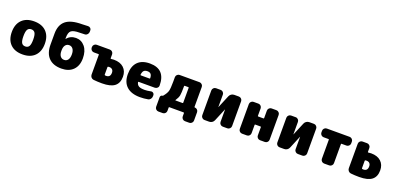

<svg xmlns="http://www.w3.org/2000/svg" viewBox="11 -1788 6085 2952"><g transform="rotate(20 3053.5 -312.0)"><path d="M237 -151.5Q256 -120 298 -120Q340 -120 359 -151.5Q378 -183 378 -260Q378 -337 359 -368.5Q340 -400 298 -400Q256 -400 237 -368.5Q218 -337 218 -260Q218 -183 237 -151.5ZM99 -458.5Q170 -530 298 -530Q426 -530 497 -458.5Q568 -387 568 -260Q568 -133 497 -61.5Q426 10 298 10Q170 10 99 -61.5Q28 -133 28 -260Q28 -387 99 -458.5Z M929 -130Q969 -130 991.5 -160.5Q1014 -191 1014 -250Q1014 -307 990.5 -338.5Q967 -370 929 -370Q890 -370 867 -340.5Q844 -311 844 -255V-245Q844 -190 867 -160Q890 -130 929 -130ZM989 -510Q1078 -510 1136 -440.5Q1194 -371 1194 -250Q1194 -128 1125 -59Q1056 10 934 10Q799 10 726.5 -64.5Q654 -139 654 -280V-460Q654 -602 737.5 -671Q821 -740 1004 -740Q1057 -740 1098 -744Q1120 -746 1137 -731Q1154 -716 1154 -693V-672Q1154 -648 1138 -629Q1122 -610 1098 -608Q1058 -605 1014 -605Q911 -605 875 -575Q839 -545 839 -460V-440H840L841 -441Q899 -510 989 -510Z M1620 -120Q1690 -120 1690 -195Q1690 -228 1672 -246.5Q1654 -265 1620 -265Q1608 -265 1602 -263Q1595 -262 1595 -251V-134Q1595 -124 1603 -122Q1609 -120 1620 -120ZM1650 -395Q1754 -395 1812 -341Q1870 -287 1870 -195Q1870 -91 1805 -40.5Q1740 10 1600 10Q1524 10 1461 3Q1437 0 1421 -19Q1405 -38 1405 -62V-386Q1405 -395 1397 -395H1322Q1299 -395 1282 -412Q1265 -429 1265 -452V-463Q1265 -486 1282 -503Q1299 -520 1322 -520H1538Q1561 -520 1578 -503Q1595 -486 1595 -463V-399Q1595 -396 1597.5 -393Q1600 -390 1603 -391Q1633 -395 1650 -395Z M2262 -310Q2271 -310 2271 -319Q2270 -365 2251.5 -385Q2233 -405 2196 -405Q2157 -405 2137.5 -385.5Q2118 -366 2113 -318Q2113 -310 2121 -310ZM2191 -530Q2445 -530 2446 -262Q2446 -238 2428 -221.5Q2410 -205 2385 -205H2123Q2114 -205 2116 -196Q2125 -154 2155.5 -137Q2186 -120 2251 -120Q2292 -120 2351 -132Q2372 -137 2389 -123.5Q2406 -110 2406 -88V-72Q2406 -47 2390.5 -26.5Q2375 -6 2351 -2Q2290 10 2221 10Q2079 10 2002.5 -59.5Q1926 -129 1926 -260Q1926 -390 1994 -460Q2062 -530 2191 -530Z M2877 -138V-381Q2877 -390 2868 -390H2811Q2802 -390 2802 -381Q2802 -266 2794 -227Q2786 -188 2752 -137Q2747 -130 2755 -130H2868Q2877 -130 2877 -138ZM3070 -130Q3093 -130 3110 -113Q3127 -96 3127 -73V63Q3127 86 3110 103Q3093 120 3070 120H2999Q2976 120 2959 103Q2942 86 2942 63V9Q2942 0 2933 0H2701Q2692 0 2692 9V63Q2692 86 2675 103Q2658 120 2635 120H2564Q2541 120 2524 103Q2507 86 2507 63V-95Q2507 -109 2517.5 -119.5Q2528 -130 2542 -130Q2546 -130 2550 -134Q2598 -192 2610 -235Q2622 -278 2622 -390V-463Q2622 -486 2639 -503Q2656 -520 2679 -520H3005Q3028 -520 3045 -503Q3062 -486 3062 -463V-138Q3062 -130 3070 -130Z M3649 -520Q3672 -520 3689 -503Q3706 -486 3706 -463V-57Q3706 -34 3689 -17Q3672 0 3649 0H3574Q3551 0 3534 -17Q3517 -34 3517 -57V-259L3516 -260L3515 -259L3429 -52Q3419 -28 3398 -14Q3377 0 3351 0H3275Q3252 0 3235 -17Q3218 -34 3218 -57V-463Q3218 -486 3235 -503Q3252 -520 3275 -520H3351Q3374 -520 3390.5 -503Q3407 -486 3407 -463V-261L3408 -260L3409 -261L3495 -468Q3505 -492 3526.5 -506Q3548 -520 3574 -520Z M4263 -520Q4286 -520 4303 -503Q4320 -486 4320 -463V-57Q4320 -34 4303 -17Q4286 0 4263 0H4183Q4160 0 4143.5 -17Q4127 -34 4127 -57V-193Q4127 -201 4118 -201H4034Q4025 -201 4025 -193V-57Q4025 -34 4008.5 -17Q3992 0 3969 0H3889Q3866 0 3849 -17Q3832 -34 3832 -57V-463Q3832 -486 3849 -503Q3866 -520 3889 -520H3969Q3992 -520 4008.5 -503Q4025 -486 4025 -463V-342Q4025 -333 4034 -333H4118Q4127 -333 4127 -342V-463Q4127 -486 4143.5 -503Q4160 -520 4183 -520Z M4877 -520Q4900 -520 4917 -503Q4934 -486 4934 -463V-57Q4934 -34 4917 -17Q4900 0 4877 0H4802Q4779 0 4762 -17Q4745 -34 4745 -57V-259L4744 -260L4743 -259L4657 -52Q4647 -28 4626 -14Q4605 0 4579 0H4503Q4480 0 4463 -17Q4446 -34 4446 -57V-463Q4446 -486 4463 -503Q4480 -520 4503 -520H4579Q4602 -520 4618.5 -503Q4635 -486 4635 -463V-261L4636 -260L4637 -261L4723 -468Q4733 -492 4754.5 -506Q4776 -520 4802 -520Z M5461 -520Q5484 -520 5501 -503Q5518 -486 5518 -463V-434Q5518 -411 5501 -394Q5484 -377 5461 -377H5381Q5373 -377 5373 -369V-57Q5373 -34 5356 -17Q5339 0 5316 0H5232Q5209 0 5192 -17Q5175 -34 5175 -57V-369Q5175 -377 5167 -377H5087Q5064 -377 5047 -394Q5030 -411 5030 -434V-463Q5030 -486 5047 -503Q5064 -520 5087 -520Z M5829 -120Q5899 -120 5899 -195Q5899 -228 5881 -246.5Q5863 -265 5829 -265Q5817 -265 5811 -263Q5804 -262 5804 -251V-134Q5804 -124 5812 -122Q5818 -120 5829 -120ZM5859 -395Q5963 -395 6021 -341Q6079 -287 6079 -195Q6079 -91 6014 -40.5Q5949 10 5809 10Q5733 10 5670 3Q5646 0 5630 -19Q5614 -38 5614 -62V-463Q5614 -486 5631 -503Q5648 -520 5671 -520H5747Q5770 -520 5787 -503Q5804 -486 5804 -463V-399Q5804 -396 5806.5 -393Q5809 -390 5812 -391Q5842 -395 5859 -395Z"/></g></svg>

Font: Rounded Mplus 1c Black
Style: Regular
Weight: 900
Version: Version 1.059.20150529